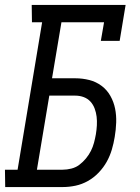

<svg xmlns="http://www.w3.org/2000/svg" viewBox="-47 -755 567 775"><path d="M-26 0 -27 -70H24L123 -665H82L81 -735H460L436 -590H360L373 -665H201L163 -439H257Q286 -439 313.5 -432Q341 -425 363 -408.5Q385 -392 398.5 -368Q412 -344 417.5 -317Q423 -290 422 -260.5Q421 -231 416 -202Q412 -177 404.5 -151.5Q397 -126 384 -102.5Q371 -79 351.5 -58.5Q332 -38 308 -24.5Q284 -11 258 -5.5Q232 0 207 0ZM206 -70Q223 -70 241 -74.5Q259 -79 273.5 -90Q288 -101 300 -115.5Q312 -130 320 -146Q328 -162 332.5 -179Q337 -196 340 -213Q343 -231 344 -249Q345 -267 343 -284Q341 -301 335 -317Q329 -333 318 -345Q307 -357 291 -363Q275 -369 257 -369H152L102 -70Z"/></svg>

Font: Iosevka Curly Slab
Style: Italic
Weight: 400
Italic angle: -9°
Monospace: yes
Designer: Belleve Invis
Foundry: Belleve Invis
Version: Version 22.1.2; ttfautohint (v1.8.4)